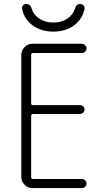

<svg xmlns="http://www.w3.org/2000/svg" viewBox="-20 -952 540 972"><path d="M143.6 0Q120.1 0 104 -17.1Q87.9 -34.2 87.9 -56.6V-672.9Q87.9 -696.3 104.5 -713.4Q121.1 -730.5 143.6 -730.5H393.6Q403.3 -730.5 410.6 -723.6Q418 -716.8 418 -707Q418 -697.3 411.1 -690.4Q404.3 -683.6 393.6 -683.6H147.5Q138.7 -683.6 137.7 -675.8V-428.7Q137.7 -419.9 147.5 -419.9H384.8Q393.6 -419.9 400.9 -413.6Q408.2 -407.2 408.2 -397.9Q408.2 -388.7 400.9 -381.8Q393.6 -375 384.8 -375H147.5Q138.7 -375 137.7 -366.2V-54.7Q137.7 -45.9 147.5 -45.9H393.6Q403.3 -45.9 410.6 -39.6Q418 -33.2 418 -22.9Q418 -12.7 411.1 -6.3Q404.3 0 393.6 0ZM91.8 -909.2Q90.8 -918.9 97.2 -925.3Q103.5 -931.6 114.3 -931.6Q133.8 -931.6 140.6 -908.2Q149.4 -877 179.2 -857.4Q209 -837.9 250 -837.9Q291 -837.9 320.3 -857.4Q349.6 -877 359.4 -908.2Q366.2 -932.6 385.7 -931.6Q395.5 -931.6 402.3 -925.3Q409.2 -918.9 408.2 -909.2Q399.4 -857.4 356.4 -824.7Q313.5 -792 250 -792Q186.5 -792 143.6 -824.7Q100.6 -857.4 91.8 -909.2Z"/></svg>

Font: Rounded Mgen+ 2m light
Style: Regular
Weight: 200
Designer: [Source Han Sans]
Ryoko NISHIZUKA  (kana & ideographs); Paul D. Hunt (Latin, Greek & Cyrillic); Wenlong ZHANG  (bopomofo
Version: Version 1.059.20150602